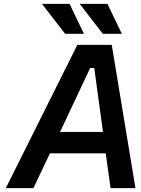

<svg xmlns="http://www.w3.org/2000/svg" viewBox="-20 -968 727 988"><path d="M315 -794 196 -948H338L412 -794ZM509 -794 390 -948H533L607 -794ZM10 0 378 -737H555L677 0H549L524 -179H237L152 0ZM289 -289H510L465 -618H444Z"/></svg>

Font: Tomorrow Medium
Style: Italic
Weight: 500
Italic angle: -10°
Designer: Tony de Marco, Monica Rizzolli
Foundry: Just in Type
Version: Version 2.002